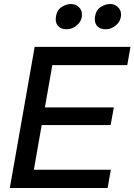

<svg xmlns="http://www.w3.org/2000/svg" viewBox="-20 -938 671 958"><path d="M188 -314H532L548 -402H204L241 -613H615L631 -704H153L29 0H517L533 -91H149ZM259 -855Q258 -851 258 -842Q258 -819 272.5 -805.5Q287 -792 312 -792Q342 -792 365.5 -813.5Q389 -835 389 -866Q389 -888 373 -903Q357 -918 334 -918Q311 -918 287.5 -903Q264 -888 259 -855ZM454 -855Q453 -851 453 -842Q453 -819 467.5 -805.5Q482 -792 507 -792Q537 -792 560.5 -813.5Q584 -835 584 -866Q584 -888 568 -903Q552 -918 529 -918Q506 -918 482.5 -903Q459 -888 454 -855Z"/></svg>

Font: Geom
Style: Italic
Weight: 400
Italic angle: -10°
Version: Version 1.102